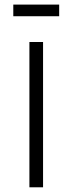

<svg xmlns="http://www.w3.org/2000/svg" viewBox="-20 -796 308 816"><path d="M105 0V-617.5H163V0ZM36.5 -776.5H231.5V-727H36.5Z"/></svg>

Font: Karla Light
Style: Regular
Weight: 300
Designer: Jonathan Pinhorn
Version: Version 2.004;gftools[0.9.33]